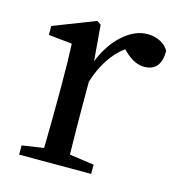

<svg xmlns="http://www.w3.org/2000/svg" viewBox="-86 -609 634 685"><g transform="rotate(15 231.5 -267.0)"><path d="M45 0V-34L125 -46Q127 -156 127 -230V-287Q127 -365 124 -431L37 -440V-473L191 -533L206 -523L217 -391Q244 -458 288 -496Q331 -534 377 -534Q403 -534 424.5 -523Q446 -512 456 -493Q456 -418 394 -418Q360 -418 326 -449L313 -461Q249 -414 218 -316V-230Q218 -159 220 -47L311 -34V0Z"/></g></svg>

Font: GenRyuMin TW M
Style: Regular
Weight: 500
Version: Version 1.501;PS 1;hotconv 16.6.51;makeotf.lib2.5.65220